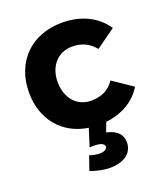

<svg xmlns="http://www.w3.org/2000/svg" viewBox="-141 -642 844 969"><g transform="rotate(-20 281.5 -157.0)"><path d="M541 -113 435 -185C408 -143 365 -122 310 -122C235 -122 182 -181 182 -268C182 -354 235 -412 310 -412C363 -413 404 -391 433 -355L537 -430C489 -502 407 -543 304 -543C139 -543 28 -432 28 -267C28 -122 116 -18 251 2L221 96H248C279 96 300 105 300 121C300 133 284 143 259 143C242 143 221 139 205 133L179 208C210 220 248 229 284 229C350 229 407 200 407 135C407 99 384 66 325 54L344 4C433 -6 502 -48 541 -113Z"/></g></svg>

Font: Juman SemiBold
Style: Regular
Weight: 600
Designer: Bandar Raffah (Arabic) Julieta Ulanovsky (Latin)
Foundry: Caramella
Version: Version 5.022;PS 005.022;hotconv 1.0.88;makeotf.lib2.5.64775